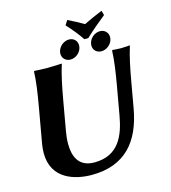

<svg xmlns="http://www.w3.org/2000/svg" viewBox="-127 -982 974 1095"><g transform="rotate(-15 359.5 -435.0)"><path d="M468 -713C467.4 -709.6 467.1 -706.4 467.1 -703.2C467.1 -676.9 486.6 -657 515.1 -657C546.1 -657 576.6 -682 582 -713C582.6 -716.4 582.9 -719.8 582.9 -723C582.9 -750.1 562.7 -770 535.1 -770C503.1 -770 473.7 -745 468 -713ZM285 -713C284.4 -709.8 284.2 -706.6 284.2 -703.5C284.2 -677 304.4 -657 332.1 -657C364.1 -657 393.6 -682 399 -713C399.6 -716.6 399.9 -720 399.9 -723.4C399.9 -750.2 380.5 -770 352.1 -770C321.1 -770 290.7 -745 285 -713ZM548.8 -445 519.1 -277C499.4 -165 457.2 -55 312 -55C216 -55 193.7 -127.4 193.7 -195.9C193.7 -222.3 197 -248.1 200.7 -269L231.8 -445C245 -520 259.7 -592 277 -645L276.6 -648C276.6 -648 228 -645 193 -645C159 -645 115.6 -648 115.6 -648L113 -645C111 -588 101 -520 87.8 -445L50.9 -236C47.4 -216.1 45.8 -197.7 45.8 -180.7C45.8 -24.2 185.4 10 279.5 10C477.5 10 574.3 -108 607.3 -295L633.8 -445C647 -520 661.7 -592 679 -645L678.6 -648C678.6 -648 649.3 -645 627 -645C602.7 -645 576.6 -648 576.6 -648L574 -645C572 -588 562 -520 548.8 -445ZM354.9 -852.8C383.6 -821.1 414.5 -785 438.1 -748.9H461.2C497.3 -783.2 541.8 -821.1 582 -852.8L574.5 -880C536.3 -864.2 499.6 -848.4 464.2 -830.8C434.2 -848.4 404.6 -864.2 372 -880Z"/></g></svg>

Font: Linux Biolinum O 
Style: Bold Italic
Weight: 700
Designer: Philipp H. Poll
Foundry: Philipp H. Poll
Version: Version 1.3.2